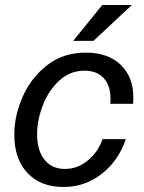

<svg xmlns="http://www.w3.org/2000/svg" viewBox="-20 -732 574 766"><path d="M512 -343Q512 -327 511 -318H420Q421 -325 421 -338Q421 -390 394 -420Q367 -450 317 -450Q259 -450 216 -410Q173 -370 150.5 -311Q128 -252 128 -197Q128 -132 157.5 -95Q187 -58 239 -58Q289 -58 330 -91.5Q371 -125 389 -177H482Q453 -91 386 -38.5Q319 14 233 14Q142 14 89.5 -42Q37 -98 37 -195Q37 -269 70 -345Q103 -421 167.5 -471.5Q232 -522 322 -522Q411 -522 461.5 -473.5Q512 -425 512 -343ZM272 -569 388 -712H506L353 -569Z"/></svg>

Font: CST
Style: Italic
Weight: 400
Italic angle: -14°
Version: Version 1.00